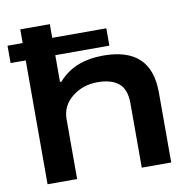

<svg xmlns="http://www.w3.org/2000/svg" viewBox="-81 -804 877 884"><g transform="rotate(-10 358.0 -362.0)"><path d="M70.8 0V-579.1H0V-660.2H70.8V-724.1H209V-660.2H461.9V-579.1H209V-454.1H215.8Q289.1 -539.1 425.8 -539.1Q537.1 -539.1 593 -486.8Q648.9 -434.6 648.9 -326.2V0H511.2V-301.8Q511.2 -366.7 476.8 -394.8Q442.4 -422.9 377.9 -422.9Q309.6 -422.9 259.3 -382.6Q209 -342.3 209 -279.8V0Z"/></g></svg>

Font: Archivo Expanded SemiBold
Style: Regular
Weight: 600
Width: 7
Designer: Hector Gatti
Foundry: Omnibus-Type
Version: Version 2.001